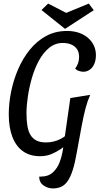

<svg xmlns="http://www.w3.org/2000/svg" viewBox="-20 -853 556 1073"><path d="M204 20Q147 20 108 -8Q69 -36 49 -88.5Q29 -141 29 -214Q29 -275 42 -340Q55 -405 81 -465.5Q107 -526 146 -574.5Q185 -623 237 -651.5Q289 -680 355 -680Q391 -680 420.5 -670Q450 -660 471.5 -641.5Q493 -623 504.5 -598.5Q516 -574 516 -545Q516 -516 506.5 -495Q497 -474 481 -463Q465 -452 445 -452Q435 -452 421 -456.5Q407 -461 400 -471Q410 -482 416 -499Q422 -516 422 -535Q422 -562 410 -579Q398 -596 377.5 -604.5Q357 -613 331 -613Q288 -613 254.5 -585.5Q221 -558 197 -513.5Q173 -469 158 -416.5Q143 -364 135.5 -312.5Q128 -261 128 -221Q128 -181 133 -150Q138 -119 150.5 -98.5Q163 -78 184 -67.5Q205 -57 238 -57Q260 -57 281.5 -62.5Q303 -68 321.5 -78Q340 -88 351 -99L352 -43Q340 -34 318 -19Q296 -4 267.5 8Q239 20 204 20ZM275 200Q247 200 223 183Q199 166 199 134Q201 134 203 134Q205 134 206 134Q250 134 275.5 110.5Q301 87 314 51.5Q327 16 332.5 -23Q338 -62 343 -95L373 -305L484 -323Q469 -289 458 -247.5Q447 -206 436 -147Q425 -88 409 0Q399 58 386.5 97Q374 136 358.5 158.5Q343 181 322.5 190.5Q302 200 275 200ZM343 -692 212 -797 249 -833 350 -781 476 -833 504 -796 344 -692Z"/></svg>

Font: Sansita Swashed Light Light
Style: Regular
Weight: 300
Version: Version 1.003